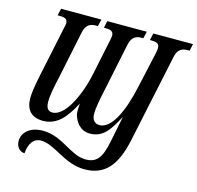

<svg xmlns="http://www.w3.org/2000/svg" viewBox="-131 -851 1260 1229"><g transform="rotate(15 499.0 -237.0)"><path d="M137 240C141 173 173 134 217 134C313 134 398 240 533 240C663 240 738 163 776 -22L899 -603C911 -660 943 -668 979 -668H988L998 -714H735L725 -668H732C765 -668 788 -663 788 -632C788 -626 787 -617 784 -600L731 -361C693 -185 631 -58 553 -58C517 -58 502 -86 502 -119C502 -164 515 -224 526 -276L594 -603C607 -660 638 -668 672 -668H681L692 -714H430L420 -668H427C461 -668 484 -663 484 -632C484 -626 482 -614 479 -600L429 -360C394 -198 318 -58 242 -58C209 -58 198 -81 198 -119C198 -168 213 -233 225 -287L290 -600C302 -660 335 -668 370 -668H380L391 -714H124L113 -668H124C157 -668 180 -663 180 -632C180 -625 177 -613 173 -597L102 -259C92 -209 81 -150 81 -111C81 -36 118 9 196 9C291 9 345 -61 397 -159C396 -144 393 -108 396 -89C409 -41 441 10 508 10C594 10 634 -51 685 -148C679 -120 673 -83 650 27C627 141 594 177 523 177C424 177 344 70 216 70C125 70 80 120 80 173C80 211 105 240 137 240Z"/></g></svg>

Font: Noto Serif Condensed Semi
Style: Italic
Weight: 600
Width: 3
Italic angle: -12°
Designer: Monotype Design Team
Foundry: Monotype Imaging Inc.
Version: Version 1.901